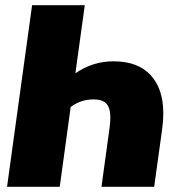

<svg xmlns="http://www.w3.org/2000/svg" viewBox="-20 -716 667 736"><path d="M606 -282Q606 -251 602 -224L571 0H369L400 -226Q403 -249 403 -265Q403 -302 388 -318.5Q373 -335 339 -335Q290 -335 251 -306L209 0H7L103 -696H305L269 -435Q335 -481 415 -481Q508 -481 557 -428.5Q606 -376 606 -282Z"/></svg>

Font: Fira Sans Black
Style: Italic
Weight: 900
Italic angle: -8°
Designer: Carrois Corporate & Edenspiekermann AG
Foundry: Carrois Corporate GbR & Edenspiekermann AG
Version: Version 4.203